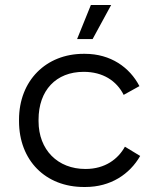

<svg xmlns="http://www.w3.org/2000/svg" viewBox="-20 -741 613 767"><path d="M350 -585 424 -721H343L288 -585ZM315 6H321C422 6 498 -45 540 -118L479 -155C452 -106 400 -66 322 -66H321C211 -66 134 -142 134 -257V-263C134 -380 204 -454 314 -454H315C391 -454 446 -418 474 -362L537 -397C498 -472 422 -526 319 -526H314C164 -526 56 -419 56 -263V-257C56 -100 162 6 315 6Z"/></svg>

Font: Fixel Display Regular
Style: Regular
Weight: 400
Designer: AlfaBravo + MacPaw
Foundry: Kyrylo Tkachov, Marchela Mozhyna, Serhii Makarenko, Maria Weinstein, Zakhar Kryvoshyya
Version: Version 1.211